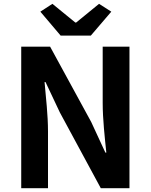

<svg xmlns="http://www.w3.org/2000/svg" viewBox="-20 -984 789 1004"><path d="M91 0H231V-297C231 -382 220 -475 213 -555H218L293 -396L507 0H657V-740H517V-445C517 -361 528 -263 536 -186H531L457 -346L242 -740H91ZM297 -798H455L562 -923L498 -964L378 -866H374L254 -964L191 -923Z"/></svg>

Font: Noto Sans CJK KR Bold
Style: Regular
Weight: 700
Designer: Ryoko NISHIZUKA (kana & ideographs); Paul D. Hunt (Latin, Greek & Cyrillic); Wenlong ZHANG (bopomofo); Sandoll Communica
Foundry: Adobe Systems Incorporated
Version: Version 1.004;PS 1.004;hotconv 1.0.82;makeotf.lib2.5.63406